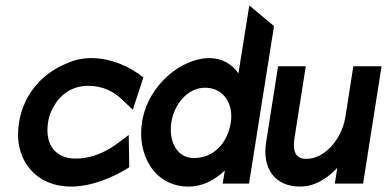

<svg xmlns="http://www.w3.org/2000/svg" viewBox="-20 -676 1425 707"><path d="M50 -225C45 -192 45 -160 52 -131C72 -48 140 11 241 11C317 11 396 -22 456 -60L454 -179L406 -143C363 -113 313 -92 258 -92C186 -92 144 -142 157 -226C160 -245 166 -263 175 -279C199 -325 243 -360 304 -360C359 -360 399 -339 431 -308L469 -272L508 -391C460 -429 392 -462 316 -462C285 -462 255 -456 227 -443C143 -410 68 -336 50 -225Z M503 -226C484 -109 547 11 674 11C727 11 770 -13 808 -48L800 0H897L989 -580L898 -656L858 -406C835 -438 801 -462 749 -462C653 -462 525 -367 503 -226ZM611 -226C621 -291 670 -353 735 -353C806 -353 840 -290 830 -226C818 -148 766 -94 694 -94C632 -94 600 -155 611 -226Z M960 -152C945 -58 990 11 1085 11C1140 11 1185 -19 1222 -58L1213 0H1317L1385 -432H1281L1252 -246C1244 -198 1222 -160 1197 -134C1174 -110 1144 -91 1107 -91C1069 -91 1057 -119 1064 -165L1106 -432H1004Z"/></svg>

Font: Charger Sport
Style: BlkNrwObl
Weight: 900
Designer: Jasper
Foundry: Cannot Into Space Fonts
Version: Version 1.1